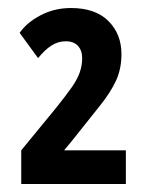

<svg xmlns="http://www.w3.org/2000/svg" viewBox="-20 -874 367 479"><path d="M294 -415H33V-499L120 -605Q144 -635 158.5 -655.5Q173 -676 179 -693.5Q185 -711 185 -729Q185 -748 174.5 -759.5Q164 -771 144 -771Q125 -771 108.5 -760.5Q92 -750 75 -729L29 -792Q47 -818 81.5 -836Q116 -854 157 -854Q218 -854 250.5 -821.5Q283 -789 283 -739Q283 -703 270 -674Q257 -645 229.5 -610.5Q202 -576 159 -522L140 -499H294Z"/></svg>

Font: Noto Sans Display ExtraCondensed
Style: Regular
Weight: 400
Width: 2
Version: Version 2.003